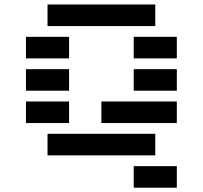

<svg xmlns="http://www.w3.org/2000/svg" viewBox="-20 -704 919 870"><path d="M585.9 146.5V48.8H781.2V146.5ZM781.2 -244.1V-146.5H439.5V-244.1ZM195.3 0V-97.7H683.6V0ZM97.7 -146.5V-244.1H293V-146.5ZM585.9 -293V-390.6H781.2V-293ZM97.7 -293V-390.6H293V-293ZM585.9 -439.5V-537.1H781.2V-439.5ZM97.7 -439.5V-537.1H293V-439.5ZM195.3 -585.9V-683.6H683.6V-585.9Z"/></svg>

Font: Trigram
Style: Regular
Weight: 400
Designer: GGBotNet
Foundry: GGBotNet
Version: 1.05